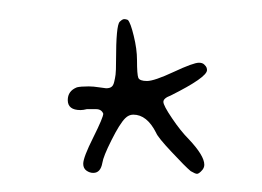

<svg xmlns="http://www.w3.org/2000/svg" viewBox="-20 -665 281 206"><path d="M137.7 -578.1Q129.9 -578.1 128.4 -581.5Q127 -585 127 -600.6Q127 -612.3 123.5 -626.5Q120.1 -640.6 117.2 -643.6Q115.2 -644.5 113.3 -644.5Q111.3 -644.5 108.4 -641.6Q104.5 -637.7 104.5 -599.6Q104.5 -588.9 104 -585Q103.5 -581.1 102.5 -577.1Q101.6 -573.2 99.6 -571.8Q97.7 -570.3 93.8 -570.3Q92.8 -570.3 86.4 -571.3Q80.1 -572.3 75.2 -572.3Q66.4 -572.3 62.5 -571.3Q52.7 -567.4 52.7 -557.6Q52.7 -546.9 66.4 -546.9Q69.3 -546.9 73.2 -547.9Q80.1 -547.9 83 -547.9Q88.9 -547.9 90.8 -543Q90.8 -539.1 80.1 -517.6Q69.3 -496.1 69.3 -489.3Q69.3 -484.4 72.8 -481.9Q76.2 -479.5 80.1 -479.5Q87.9 -479.5 89.8 -490.2Q90.8 -497.1 99.6 -514.6Q108.4 -532.2 114.3 -538.1Q118.2 -542 123 -542Q137.7 -542 147.5 -522.5Q149.4 -517.6 164.1 -502Q178.7 -486.3 184.6 -481.4Q189.5 -478.5 191.4 -478.5Q192.4 -478.5 193.8 -479.5Q195.3 -480.5 197.3 -482.9Q199.2 -485.4 199.2 -488.3Q199.2 -498 182.6 -515.6Q173.8 -524.4 164.6 -538.1Q155.3 -551.8 155.3 -555.7Q155.3 -559.6 163.1 -562.5Q202.1 -582 202.1 -589.8Q202.1 -590.8 201.7 -592.3Q201.2 -593.8 199.2 -595.7Q197.3 -597.7 193.4 -597.7Q187.5 -597.7 166.5 -587.9Q145.5 -578.1 137.7 -578.1Z"/></svg>

Font: 辰宇落雁體 Thin
Style: Regular
Weight: 100
Designer: Written by Liu, Wei-Chen; Created by Wang, Li-Yu.
Foundry: New Value
Version: Version 1.000